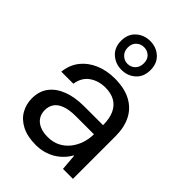

<svg xmlns="http://www.w3.org/2000/svg" viewBox="-229 -862 969 969"><g transform="rotate(45 255.0 -378.0)"><path d="M215 12Q155 12 114.5 -9Q74 -30 54.5 -65Q35 -100 35 -141Q35 -192 61.5 -227Q88 -262 136.5 -280.5Q185 -299 251 -299H385Q385 -347 370 -379Q355 -411 327 -426.5Q299 -442 260 -442Q211 -442 175 -417Q139 -392 131 -341H45Q51 -395 81 -432Q111 -469 157.5 -488.5Q204 -508 260 -508Q331 -508 377.5 -482.5Q424 -457 446.5 -411.5Q469 -366 469 -305V0H398L391 -86H388Q375 -63 357 -45Q339 -27 317.5 -14.5Q296 -2 270 5Q244 12 215 12ZM229 -59Q267 -59 295.5 -73.5Q324 -88 344 -113Q364 -138 374.5 -169.5Q385 -201 385 -234H258Q209 -234 179 -222.5Q149 -211 136 -191Q123 -171 123 -145Q123 -119 135.5 -99.5Q148 -80 172 -69.5Q196 -59 229 -59ZM253 -562Q210 -562 179 -589.5Q148 -617 148 -665Q148 -713 179 -740.5Q210 -768 253 -768Q297 -768 327.5 -740.5Q358 -713 358 -665Q358 -617 327.5 -589.5Q297 -562 253 -562ZM253 -605Q277 -605 293.5 -621.5Q310 -638 310 -665Q310 -693 293.5 -708.5Q277 -724 253 -724Q230 -724 213 -708.5Q196 -693 196 -665Q196 -638 213 -621.5Q230 -605 253 -605Z"/></g></svg>

Font: DM Sans 9pt 36pt
Style: Regular
Weight: 400
Version: Version 4.004;gftools[0.9.30]